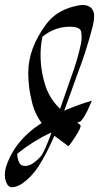

<svg xmlns="http://www.w3.org/2000/svg" viewBox="-52 -539 405 785"><path d="M50.3 139.6Q70.8 139.6 92.3 121.6Q117.2 101.1 122.1 88.9Q133.3 70.8 157.7 5.4L155.8 3.4Q83 37.6 18.6 89.4Q18.6 109.4 26.4 125.5Q33.2 139.6 50.3 139.6ZM193.8 -94.2 239.7 -226.1Q264.6 -292.5 279.3 -361.3Q281.7 -373.5 281.7 -386.2Q281.7 -394.5 279.8 -409.2Q276.4 -429.7 232.4 -429.7Q172.4 -429.7 121.6 -389.2Q113.8 -354 113.8 -314Q113.8 -241.2 139.6 -171.9Q159.2 -126.5 193.8 -94.2ZM-2 226.6Q-13.7 226.6 -21 216.8Q-32.2 199.7 -32.2 176.3Q-32.2 160.6 -28.3 146.5Q5.9 36.1 118.2 -36.1Q88.4 -76.7 77.6 -126.5Q63.5 -182.6 63.5 -241.2Q63.5 -341.8 137.2 -440.4Q182.6 -502 271 -517.1Q279.3 -518.6 286.6 -518.6Q306.6 -518.6 320.8 -506.8Q333 -492.7 333 -474.6Q333 -455.6 328.1 -435.5Q301.8 -332 263.2 -232.4Q247.6 -190.4 232.9 -147.9L210.4 -86.4Q268.1 -111.3 323.7 -127.4L306.2 -87.9Q284.7 -44.9 273.9 -41L263.7 -38.1Q277.8 -27.8 277.8 -24.9Q277.8 -14.2 256.8 18.6Q231 58.6 227.1 58.6L206.5 43Q188 29.8 170.4 16.1Q138.7 89.4 105.5 141.1Q78.6 182.6 41 210Q18.1 225.6 -2 226.6Z"/></svg>

Font: Terrible Cursive
Style: Regular
Weight: 400
Designer: GGBotNet
Foundry: GGBotNet
Version: 1.00